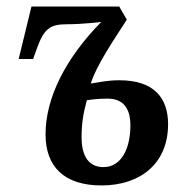

<svg xmlns="http://www.w3.org/2000/svg" viewBox="-20 -556 558 586"><path d="M290 10C405 10 493 -54 493 -177C493 -257 450 -311 345 -311C308 -311 290 -306 257 -301C274 -356 326 -432 367 -496L344 -536H76L37 -376H81L93 -409C115 -471 135 -482 186 -482C233 -482 289 -489 289 -489C179 -377 119 -256 119 -146C119 -48 175 10 290 10ZM296 -46C253 -46 229 -76 229 -138C229 -178 234 -210 245 -250C257 -252 280 -255 308 -255C355 -255 378 -227 378 -173C378 -104 351 -46 296 -46Z"/></svg>

Font: Noto Serif Condensed Semi
Style: Italic
Weight: 600
Width: 3
Italic angle: -12°
Designer: Monotype Design Team
Foundry: Monotype Imaging Inc.
Version: Version 1.901